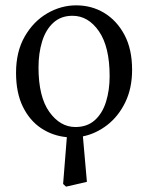

<svg xmlns="http://www.w3.org/2000/svg" viewBox="-20 -501 555 718"><path d="M262 -26Q306 -26 334.5 -51.5Q363 -77 376.5 -120.5Q390 -164 390 -216Q390 -326 350 -384Q310 -442 251 -442Q208 -442 179.5 -416Q151 -390 137.5 -346Q124 -302 124 -249Q124 -139 164.5 -82.5Q205 -26 262 -26ZM227 197 216 187 230 12Q177 7 134 -21.5Q91 -50 65.5 -102Q40 -154 40 -229Q40 -308 72.5 -364.5Q105 -421 156.5 -451Q208 -481 265 -481Q323 -481 370 -452.5Q417 -424 445.5 -370.5Q474 -317 474 -240Q474 -171 448.5 -118.5Q423 -66 381 -33.5Q339 -1 290 9L305 179Z"/></svg>

Font: Source Serif 4 Subhead
Style: Regular
Weight: 400
Designer: Frank Grießhammer
Foundry: Adobe Systems Incorporated
Version: Version 4.004;hotconv 1.0.117;makeotfexe 2.5.65602